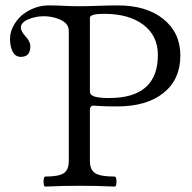

<svg xmlns="http://www.w3.org/2000/svg" viewBox="-20 -686 710 709"><path d="M147 3Q143 3 141.5 -6Q140 -15 141.5 -24.5Q143 -34 147 -34Q197 -34 215.5 -46.5Q234 -59 234 -91V-572Q234 -591 220 -602.5Q206 -614 184.5 -620Q163 -626 141 -626Q111 -626 84 -614.5Q57 -603 57 -584Q57 -571 74 -552Q92 -533 92 -515Q92 -476 57 -476Q37 -476 27 -495Q17 -514 17 -542Q17 -571 33.5 -597.5Q50 -624 72 -638Q113 -666 160 -666Q188 -666 215.5 -664.5Q243 -663 271 -663Q307 -663 343.5 -664.5Q380 -666 416 -666Q521 -666 583.5 -615.5Q646 -565 646 -481Q646 -393 584 -343Q522 -293 413 -293Q376 -293 356.5 -294Q337 -295 326 -296Q312 -296 312 -280V-91Q312 -59 331.5 -46.5Q351 -34 403 -34Q408 -34 409.5 -24.5Q411 -15 409.5 -6Q408 3 403 3Q339 0 275 0Q210 0 147 3ZM383 -324Q563 -324 563 -483Q563 -554 509.5 -594.5Q456 -635 364 -635Q312 -635 312 -620V-348Q312 -335 329 -329.5Q346 -324 383 -324Z"/></svg>

Font: Junicode
Style: Regular
Weight: 400
Designer: Peter S. Baker
Version: Version 2.100; ttfautohint (v1.8.4)